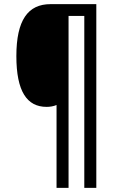

<svg xmlns="http://www.w3.org/2000/svg" viewBox="-20 -780 575 927"><path d="M445 127V-760H224C115 -760 59 -683 59 -509C59 -339 110 -264 205 -264C222 -264 239 -267 253 -273V127H311V-703H387V127Z"/></svg>

Font: Noto Sans Gurmukhi UI Condensed
Style: Regular
Weight: 400
Width: 3
Designer: Jelle Bosma - Monotype Design Team
Foundry: Monotype Imaging Inc.
Version: Version 2.004